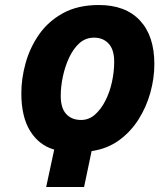

<svg xmlns="http://www.w3.org/2000/svg" viewBox="-20 -744 639 765"><path d="M196 -148Q136 -165 100.5 -221.5Q65 -278 65 -373Q65 -431 82 -492.5Q99 -554 135.5 -606.5Q172 -659 231 -691.5Q290 -724 374 -724Q480 -724 537.5 -662.5Q595 -601 595 -489Q595 -432 579 -374.5Q563 -317 531.5 -267.5Q500 -218 453.5 -184.5Q407 -151 345 -142L315 1H164ZM303 -266Q334 -266 358 -287Q382 -308 399.5 -342Q417 -376 426 -417Q435 -458 435 -498Q435 -546 413 -570Q391 -594 355 -594Q321 -594 296.5 -572Q272 -550 255.5 -514.5Q239 -479 230.5 -439Q222 -399 222 -362Q222 -313 244 -289.5Q266 -266 303 -266Z"/></svg>

Font: Noto Sans Condensed ExtraBold
Style: Italic
Weight: 800
Width: 3
Italic angle: -12°
Designer: Monotype Design Team
Foundry: Monotype Imaging Inc.
Version: Version 2.013; ttfautohint (v1.8.4.7-5d5b)